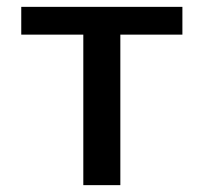

<svg xmlns="http://www.w3.org/2000/svg" viewBox="-20 -540 594 560"><path d="M512 -439H331V0H223V-439H42V-520H512Z"/></svg>

Font: M PLUS 1p Medium
Style: Regular
Weight: 500
Version: Version 1.062